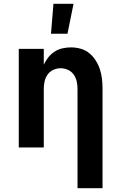

<svg xmlns="http://www.w3.org/2000/svg" viewBox="-20 -778 640 1013"><path d="M389 215V-310Q389 -330 384.5 -349.5Q380 -369 368.5 -385Q357 -401 338.5 -409.5Q320 -418 300 -418Q280 -418 261.5 -409.5Q243 -401 231.5 -385Q220 -369 215.5 -349.5Q211 -330 211 -310V0H79V-520H211V-437Q221 -458 235 -475.5Q249 -493 268 -505.5Q287 -518 309.5 -523Q332 -528 354 -528Q380 -528 405.5 -521Q431 -514 451 -497.5Q471 -481 485 -459Q499 -437 507 -412.5Q515 -388 518 -362Q521 -336 521 -310V215ZM249 -600 262 -758H368L336 -600Z"/></svg>

Font: Iosevka Aile Extrabold
Style: Regular
Weight: 800
Designer: Belleve Invis
Foundry: Belleve Invis
Version: Version 27.3.5; ttfautohint (v1.8.4)